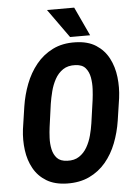

<svg xmlns="http://www.w3.org/2000/svg" viewBox="-60 -946 706 1002"><g transform="rotate(-5 292.5 -445.5)"><path d="M559.6 -410.6 542 -293Q532.7 -232.9 511.2 -177.5Q489.7 -122.1 454.1 -79.6Q418.5 -37.1 367.7 -12.9Q316.9 11.2 250 9.8Q186 8.3 143.3 -17.6Q100.6 -43.5 76.7 -86.4Q52.7 -129.4 45.7 -182.9Q38.6 -236.3 45.4 -292L63 -410.2Q72.3 -470.7 93.8 -526.6Q115.2 -582.5 151.1 -627Q187 -671.4 238.3 -697Q289.6 -722.7 357.4 -720.7Q422.4 -719.2 464.8 -691.9Q507.3 -664.6 530.8 -619.9Q554.2 -575.2 560.5 -520.8Q566.9 -466.3 559.6 -410.6ZM403.8 -292 420.9 -412.6Q424.3 -437.5 426 -469Q427.7 -500.5 422.4 -530.5Q417 -560.5 399.9 -580.6Q382.8 -600.6 347.2 -602.1Q308.1 -604 282 -586.4Q255.9 -568.8 239.7 -539.3Q223.6 -509.8 215.1 -476.1Q206.5 -442.4 201.7 -411.6L185.1 -291.5Q181.6 -266.1 180.2 -235.4Q178.7 -204.6 184.8 -176Q190.9 -147.5 208.3 -128.7Q225.6 -109.9 261.2 -108.4Q298.8 -106.4 324.2 -123.3Q349.6 -140.1 365.7 -168Q381.8 -195.8 390.6 -228.8Q399.4 -261.7 403.8 -292ZM367.2 -901.4 437.5 -750.5H332.5L224.6 -901.4Z"/></g></svg>

Font: Roboto Condensed
Style: Bold Italic
Weight: 700
Italic angle: -12°
Designer: Christian Robertson
Foundry: Google
Version: Version 3.0